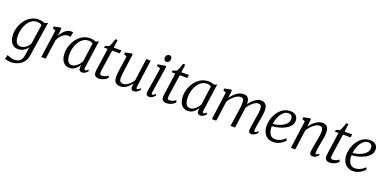

<svg xmlns="http://www.w3.org/2000/svg" viewBox="-6 -1812 6285 3129"><g transform="rotate(20 3136.5 -248.0)"><path d="M420 39Q412 95.5 385.8 135.2Q359.5 175 322.5 200Q285.5 225 244.2 236.8Q203 248.5 164.5 248.5Q143.5 248.5 121.8 245.8Q100 243 81.5 238.5Q63 234 52.5 229L73 156Q85.5 163.5 105 171.8Q124.5 180 148 185.8Q171.5 191.5 196 191.5Q239.5 191.5 269 179.2Q298.5 167 316 138Q333.5 109 341 59.5L363.5 -83.5Q347 -60 322.5 -38.8Q298 -17.5 266.8 -3.8Q235.5 10 199.5 10Q145.5 10 110 -16.2Q74.5 -42.5 56.8 -89Q39 -135.5 39 -196.5Q39 -243 52.2 -293.8Q65.5 -344.5 91.2 -391.8Q117 -439 155 -477.2Q193 -515.5 242.2 -538Q291.5 -560.5 352 -560.5Q382 -560.5 409.5 -554.2Q437 -548 457 -539L512.5 -559.5ZM423.5 -489Q408 -503 386.5 -509.2Q365 -515.5 341.5 -515.5Q296.5 -515.5 260.8 -495.8Q225 -476 198.8 -442.5Q172.5 -409 155 -367.8Q137.5 -326.5 128.8 -283.2Q120 -240 120 -201Q120 -163 126.2 -134Q132.5 -105 144.8 -84.8Q157 -64.5 174.8 -54.2Q192.5 -44 214.5 -44Q251 -44 282 -59.2Q313 -74.5 336.5 -99Q360 -123.5 373 -150.5Z M598.5 0 667 -482.5 614.5 -505 620.5 -537 728 -558.5 746.5 -549 738.5 -462 730 -406.5Q739.5 -430 757.2 -456.2Q775 -482.5 799.2 -506.2Q823.5 -530 853.2 -544.8Q883 -559.5 916.5 -559.5Q925.5 -559.5 935.2 -558.2Q945 -557 950 -553L932 -469Q925.5 -473 914.2 -475Q903 -477 887.5 -477Q865 -477 841.5 -467Q818 -457 795.5 -438.2Q773 -419.5 754.2 -393Q735.5 -366.5 722.5 -334.5L675.5 0Z M1327.5 -84Q1324 -59.5 1331.2 -50.8Q1338.5 -42 1346.5 -42Q1356.5 -42 1367 -49.2Q1377.5 -56.5 1391.5 -70.5L1404.5 -49.5Q1401 -43 1387.5 -28.8Q1374 -14.5 1353 -2.2Q1332 10 1306 10Q1279 10 1263.2 -5.5Q1247.5 -21 1249.5 -57.5L1255.5 -101Q1237.5 -74 1214 -48.5Q1190.5 -23 1159.8 -6.5Q1129 10 1089 10Q1037.5 10 1002.8 -16.2Q968 -42.5 950.2 -89Q932.5 -135.5 932.5 -196Q932.5 -242.5 945.8 -293.2Q959 -344 985 -391.5Q1011 -439 1049.2 -477.2Q1087.5 -515.5 1137.8 -538Q1188 -560.5 1249.5 -560.5Q1271.5 -560.5 1297.2 -554.8Q1323 -549 1343.5 -539.5L1394.5 -559ZM1308.5 -491.5Q1294.5 -504 1276 -509.8Q1257.5 -515.5 1236 -515.5Q1193 -515.5 1158 -497.2Q1123 -479 1096 -447.2Q1069 -415.5 1050.5 -374.8Q1032 -334 1022.8 -289Q1013.5 -244 1013.5 -200Q1013.5 -148 1024.8 -113.2Q1036 -78.5 1056.2 -61.2Q1076.5 -44 1102.5 -44Q1131 -44 1155.2 -55.5Q1179.5 -67 1200 -85.2Q1220.5 -103.5 1236.5 -124.5Q1252.5 -145.5 1263.5 -165.5Z M1600 -169.5Q1597.5 -150.5 1595.8 -136.8Q1594 -123 1593.2 -110.5Q1592.5 -98 1592.5 -83Q1592.5 -68 1600.5 -59.8Q1608.5 -51.5 1624 -51.5Q1664.5 -51.5 1692.5 -66Q1720.5 -80.5 1735.5 -93.5L1747 -56Q1735 -41.5 1712.2 -26.2Q1689.5 -11 1659.8 -0.5Q1630 10 1595 10Q1557.5 10 1535.2 -9Q1513 -28 1513 -70Q1513 -77 1513.5 -85.5Q1514 -94 1515 -104Q1516 -114 1517.2 -124.5Q1518.5 -135 1520.5 -145.5L1570 -493.5H1507L1514 -526L1579.5 -546.5Q1588 -558 1598.5 -583.2Q1609 -608.5 1618.8 -636.8Q1628.5 -665 1635 -685.5H1673.5L1655 -547.5H1787.5L1780.5 -493.5H1648.5Z M1970 10Q1935 10 1909.2 -2Q1883.5 -14 1869.2 -41.8Q1855 -69.5 1855 -117.5Q1855 -134 1856.5 -156Q1858 -178 1861 -202.5Q1864 -227 1867 -250.5Q1870 -274 1873.5 -293.5L1902 -482.5L1851 -505.5L1856.5 -537L1965.5 -558.5L1984 -548.5L1948 -289Q1945.5 -268.5 1942.8 -247.8Q1940 -227 1937.2 -206.8Q1934.5 -186.5 1932.8 -167Q1931 -147.5 1931 -130Q1931 -95.5 1939.8 -76.8Q1948.5 -58 1964.5 -51Q1980.5 -44 2002 -44Q2030.5 -44 2061.2 -61.8Q2092 -79.5 2119.8 -107.5Q2147.5 -135.5 2166.5 -167L2218 -553.5H2294L2230 -78.5Q2227.5 -60.5 2231.2 -51.2Q2235 -42 2243 -42Q2253 -42 2266 -50Q2279 -58 2296.5 -75.5L2308 -54Q2303.5 -46.5 2288.2 -31.2Q2273 -16 2250.5 -3.5Q2228 9 2201.5 9Q2173.5 9 2161.5 -9Q2149.5 -27 2153.5 -55Q2153.5 -57 2154.2 -63Q2155 -69 2156.2 -77.5Q2157.5 -86 2158.5 -94.5Q2159.5 -103 2160.5 -109.5L2159.5 -110Q2143 -87 2123 -65.5Q2103 -44 2079 -27Q2055 -10 2027.8 0Q2000.5 10 1970 10Z M2470 10Q2453 10 2439.8 4Q2426.5 -2 2420 -15.5Q2413.5 -29 2415.5 -51.5Q2417 -69.5 2422.5 -105.5Q2428 -141.5 2435.8 -189Q2443.5 -236.5 2452 -289Q2460.5 -341.5 2468.5 -393Q2476.5 -444.5 2482.5 -488L2418 -508L2423.5 -537L2547 -558.5L2567 -548.5L2493.5 -77Q2490.5 -58.5 2496 -50.2Q2501.5 -42 2508.5 -42Q2519.5 -42 2531.2 -49Q2543 -56 2560 -74.5L2572.5 -54Q2567.5 -45.5 2553.2 -30.2Q2539 -15 2517.8 -2.5Q2496.5 10 2470 10ZM2541.5 -623Q2519.5 -623 2506.5 -636.8Q2493.5 -650.5 2493.5 -677Q2493.5 -707 2511.5 -725.5Q2529.5 -744 2553 -744Q2573 -744 2585.5 -730.8Q2598 -717.5 2598 -693Q2598 -661 2580.5 -642Q2563 -623 2541.5 -623Z M2773 -169.5Q2770.5 -150.5 2768.8 -136.8Q2767 -123 2766.2 -110.5Q2765.5 -98 2765.5 -83Q2765.5 -68 2773.5 -59.8Q2781.5 -51.5 2797 -51.5Q2837.5 -51.5 2865.5 -66Q2893.5 -80.5 2908.5 -93.5L2920 -56Q2908 -41.5 2885.2 -26.2Q2862.5 -11 2832.8 -0.5Q2803 10 2768 10Q2730.5 10 2708.2 -9Q2686 -28 2686 -70Q2686 -77 2686.5 -85.5Q2687 -94 2688 -104Q2689 -114 2690.2 -124.5Q2691.5 -135 2693.5 -145.5L2743 -493.5H2680L2687 -526L2752.5 -546.5Q2761 -558 2771.5 -583.2Q2782 -608.5 2791.8 -636.8Q2801.5 -665 2808 -685.5H2846.5L2828 -547.5H2960.5L2953.5 -493.5H2821.5Z M3379.5 -84Q3376 -59.5 3383.2 -50.8Q3390.5 -42 3398.5 -42Q3408.5 -42 3419 -49.2Q3429.5 -56.5 3443.5 -70.5L3456.5 -49.5Q3453 -43 3439.5 -28.8Q3426 -14.5 3405 -2.2Q3384 10 3358 10Q3331 10 3315.2 -5.5Q3299.5 -21 3301.5 -57.5L3307.5 -101Q3289.5 -74 3266 -48.5Q3242.5 -23 3211.8 -6.5Q3181 10 3141 10Q3089.5 10 3054.8 -16.2Q3020 -42.5 3002.2 -89Q2984.5 -135.5 2984.5 -196Q2984.5 -242.5 2997.8 -293.2Q3011 -344 3037 -391.5Q3063 -439 3101.2 -477.2Q3139.5 -515.5 3189.8 -538Q3240 -560.5 3301.5 -560.5Q3323.5 -560.5 3349.2 -554.8Q3375 -549 3395.5 -539.5L3446.5 -559ZM3360.5 -491.5Q3346.5 -504 3328 -509.8Q3309.5 -515.5 3288 -515.5Q3245 -515.5 3210 -497.2Q3175 -479 3148 -447.2Q3121 -415.5 3102.5 -374.8Q3084 -334 3074.8 -289Q3065.5 -244 3065.5 -200Q3065.5 -148 3076.8 -113.2Q3088 -78.5 3108.2 -61.2Q3128.5 -44 3154.5 -44Q3183 -44 3207.2 -55.5Q3231.5 -67 3252 -85.2Q3272.5 -103.5 3288.5 -124.5Q3304.5 -145.5 3315.5 -165.5Z M3704 -550 3688.5 -414.5Q3709 -444.5 3734 -471Q3759 -497.5 3787.2 -517.8Q3815.5 -538 3845.5 -549.2Q3875.5 -560.5 3906 -560.5Q3942 -560.5 3965.5 -546Q3989 -531.5 4000.5 -501.2Q4012 -471 4012 -423Q4012 -418.5 4011.5 -412.8Q4011 -407 4010.5 -400.2Q4010 -393.5 4009 -385.5L3996.5 -398Q4015 -431 4039.5 -460.5Q4064 -490 4092 -512.5Q4120 -535 4150 -547.8Q4180 -560.5 4211 -560.5Q4260.5 -560.5 4290.8 -528Q4321 -495.5 4321 -421.5Q4321 -400 4317.2 -369.8Q4313.5 -339.5 4308 -306.8Q4302.5 -274 4297 -244Q4292.5 -217 4287.2 -187Q4282 -157 4278 -128Q4274 -99 4272.5 -75.5Q4271.5 -59.5 4274 -50.8Q4276.5 -42 4284.5 -42Q4296.5 -42 4309 -49.8Q4321.5 -57.5 4339 -75L4350.5 -54.5Q4345.5 -46 4330.5 -30.8Q4315.5 -15.5 4293.5 -2.8Q4271.5 10 4244.5 10Q4227 10 4215.2 4Q4203.5 -2 4198 -14.8Q4192.5 -27.5 4193 -47Q4193.5 -69 4197.8 -99.5Q4202 -130 4207.8 -163Q4213.5 -196 4218 -227Q4223 -255.5 4228.8 -288.8Q4234.5 -322 4238.8 -355.5Q4243 -389 4243 -417Q4243 -464.5 4227.8 -481.5Q4212.5 -498.5 4180.5 -498.5Q4159 -498.5 4133.8 -485.8Q4108.5 -473 4082.8 -450Q4057 -427 4033.5 -397Q4010 -367 3992.5 -332.5L4010 -382Q4008.5 -360 4005.2 -334.8Q4002 -309.5 3998.5 -284.8Q3995 -260 3991.5 -238L3959 0H3880.5L3913.5 -224.5Q3918 -254 3923.2 -288.2Q3928.5 -322.5 3931.8 -356Q3935 -389.5 3935 -417Q3935 -464.5 3921.2 -482Q3907.5 -499.5 3871.5 -499.5Q3849.5 -499.5 3823.8 -487.5Q3798 -475.5 3772 -454.2Q3746 -433 3722.2 -405.5Q3698.5 -378 3680.5 -346.5L3633 0H3557L3622.5 -484L3572 -506L3578.5 -538.5L3686 -560Z M4823 -90Q4809 -70 4779.5 -46.5Q4750 -23 4710 -6.5Q4670 10 4623 10Q4571.5 10 4534.8 -8.2Q4498 -26.5 4475 -58Q4452 -89.5 4441.5 -128.5Q4431 -167.5 4432 -209Q4433 -278 4455 -341.2Q4477 -404.5 4515.2 -453.8Q4553.5 -503 4604.8 -531.8Q4656 -560.5 4716.5 -560.5Q4762 -560.5 4791.8 -545Q4821.5 -529.5 4836.2 -502.8Q4851 -476 4851 -442Q4851 -397 4827.2 -362.2Q4803.5 -327.5 4764.8 -302.2Q4726 -277 4680.8 -260.5Q4635.5 -244 4591.5 -235.5Q4547.5 -227 4514.5 -226.5Q4512 -196.5 4517 -164.5Q4522 -132.5 4535.8 -105Q4549.5 -77.5 4573.8 -60.5Q4598 -43.5 4635 -43.5Q4662.5 -43.5 4691.8 -52Q4721 -60.5 4750.2 -77.8Q4779.5 -95 4805.5 -122ZM4700 -517Q4660.5 -517 4628.2 -493.8Q4596 -470.5 4572.5 -433.2Q4549 -396 4534.8 -352.2Q4520.5 -308.5 4516.5 -267Q4551 -268.5 4587 -277Q4623 -285.5 4656.2 -300.5Q4689.5 -315.5 4715.8 -335.8Q4742 -356 4757.2 -382Q4772.5 -408 4772.5 -438.5Q4772.5 -477 4753.2 -497Q4734 -517 4700 -517Z M5058.5 -414.5Q5079 -444.5 5104.2 -471Q5129.5 -497.5 5157.8 -517.8Q5186 -538 5216 -549.2Q5246 -560.5 5276 -560.5Q5326.5 -560.5 5355.8 -529.8Q5385 -499 5385 -422.5Q5385 -400 5380.8 -369Q5376.5 -338 5370.8 -305.2Q5365 -272.5 5359.5 -244Q5355 -217.5 5349.2 -187.2Q5343.5 -157 5339 -127.8Q5334.5 -98.5 5334 -75.5Q5333.5 -59.5 5336.2 -50.8Q5339 -42 5346.5 -42Q5356.5 -42 5368.2 -48.2Q5380 -54.5 5394.5 -68.5L5406 -47Q5402 -40 5387.5 -26.2Q5373 -12.5 5351.8 -1.2Q5330.5 10 5304.5 10Q5288 10 5275.8 4Q5263.5 -2 5257.2 -14.5Q5251 -27 5252 -48Q5253 -64 5255.5 -85.2Q5258 -106.5 5262.2 -130.2Q5266.5 -154 5271.2 -178.2Q5276 -202.5 5280 -224.5Q5284 -246.5 5288.8 -271.2Q5293.5 -296 5297.5 -321.5Q5301.5 -347 5304.2 -371.5Q5307 -396 5307 -417Q5307 -448.5 5300.5 -466.2Q5294 -484 5280 -491.8Q5266 -499.5 5242 -499.5Q5220 -499.5 5194 -487.2Q5168 -475 5141.8 -453.8Q5115.5 -432.5 5091.8 -404.8Q5068 -377 5050.5 -346.5L5003 0H4927L4992.5 -484L4942 -506L4948.5 -538.5L5055.5 -560L5074.5 -550Z M5603.5 -169.5Q5601 -150.5 5599.2 -136.8Q5597.5 -123 5596.8 -110.5Q5596 -98 5596 -83Q5596 -68 5604 -59.8Q5612 -51.5 5627.5 -51.5Q5668 -51.5 5696 -66Q5724 -80.5 5739 -93.5L5750.5 -56Q5738.5 -41.5 5715.8 -26.2Q5693 -11 5663.2 -0.5Q5633.5 10 5598.5 10Q5561 10 5538.8 -9Q5516.5 -28 5516.5 -70Q5516.5 -77 5517 -85.5Q5517.5 -94 5518.5 -104Q5519.5 -114 5520.8 -124.5Q5522 -135 5524 -145.5L5573.5 -493.5H5510.5L5517.5 -526L5583 -546.5Q5591.5 -558 5602 -583.2Q5612.5 -608.5 5622.2 -636.8Q5632 -665 5638.5 -685.5H5677L5658.5 -547.5H5791L5784 -493.5H5652Z M6206.5 -90Q6192.5 -70 6163 -46.5Q6133.5 -23 6093.5 -6.5Q6053.5 10 6006.5 10Q5955 10 5918.2 -8.2Q5881.5 -26.5 5858.5 -58Q5835.5 -89.5 5825 -128.5Q5814.5 -167.5 5815.5 -209Q5816.5 -278 5838.5 -341.2Q5860.5 -404.5 5898.8 -453.8Q5937 -503 5988.2 -531.8Q6039.5 -560.5 6100 -560.5Q6145.5 -560.5 6175.2 -545Q6205 -529.5 6219.8 -502.8Q6234.5 -476 6234.5 -442Q6234.5 -397 6210.8 -362.2Q6187 -327.5 6148.2 -302.2Q6109.5 -277 6064.2 -260.5Q6019 -244 5975 -235.5Q5931 -227 5898 -226.5Q5895.5 -196.5 5900.5 -164.5Q5905.5 -132.5 5919.2 -105Q5933 -77.5 5957.2 -60.5Q5981.5 -43.5 6018.5 -43.5Q6046 -43.5 6075.2 -52Q6104.5 -60.5 6133.8 -77.8Q6163 -95 6189 -122ZM6083.5 -517Q6044 -517 6011.8 -493.8Q5979.5 -470.5 5956 -433.2Q5932.5 -396 5918.2 -352.2Q5904 -308.5 5900 -267Q5934.5 -268.5 5970.5 -277Q6006.5 -285.5 6039.8 -300.5Q6073 -315.5 6099.2 -335.8Q6125.5 -356 6140.8 -382Q6156 -408 6156 -438.5Q6156 -477 6136.8 -497Q6117.5 -517 6083.5 -517Z"/></g></svg>

Font: Merriweather 36pt Light
Style: Italic
Weight: 300
Italic angle: -7.8°
Version: Version 2.101